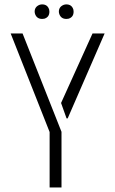

<svg xmlns="http://www.w3.org/2000/svg" viewBox="-20 -832 511 852"><path d="M133.8 -780.3Q133.8 -801.8 155.3 -810.5Q161.1 -812.5 167 -812.5Q191.4 -812.5 198.2 -789.1Q199.2 -785.2 199.2 -780.3Q199.2 -755.9 176.8 -749Q171.9 -748 167 -748Q143.6 -748 135.7 -769.5Q133.8 -775.4 133.8 -780.3ZM241.2 -780.3Q241.2 -801.8 262.7 -810.5Q268.6 -812.5 274.4 -812.5Q298.8 -812.5 305.7 -789.1Q306.6 -785.2 306.6 -780.3Q306.6 -755.9 284.2 -749Q279.3 -748 274.4 -748Q251 -748 243.2 -769.5Q241.2 -775.4 241.2 -780.3ZM27.3 -683.6H80.1L252.9 -247.1V0H200.2V-246.1ZM251 -375 390.6 -683.6H444.3L280.3 -306.6H275.4Z"/></svg>

Font: Post No Bills Colombo
Style: Regular
Weight: 500
Designer: Kosala Senevirathne, Siva Puranthara, Lasantha Premarathna, Tharique Azeez
Foundry: Mooniak
Version: Version 1.220 ; ttfautohint (v1.5)